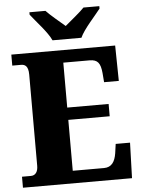

<svg xmlns="http://www.w3.org/2000/svg" viewBox="-61 -979 756 1026"><g transform="rotate(-5 317.0 -465.5)"><path d="M246 -771H401C421 -816 482 -880 511 -918V-931H426C406 -909 351 -865 323 -841C295 -865 242 -909 222 -931H136V-918C165 -880 226 -816 246 -771ZM20 0H605L611 -190H534L527 -140C520 -96 502 -67 461 -67H293V-340H515V-406H293V-647H434C478 -647 492 -626 497 -574L501 -524H580L577 -714H20V-655H66C86 -655 106 -648 106 -599V-110C106 -79 93 -59 68 -59H20Z"/></g></svg>

Font: Noto Serif Ethiopic SemiCondensed Black
Style: Regular
Weight: 900
Width: 4
Designer: Monotype Design Team
Foundry: Monotype Imaging Inc.
Version: Version 2.102